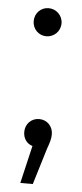

<svg xmlns="http://www.w3.org/2000/svg" viewBox="-51 -560 313 735"><g transform="rotate(5 106.0 -192.0)"><path d="M106 -422C135 -422 160 -445 160 -476C160 -507 135 -530 106 -530C77 -530 53 -507 53 -476C53 -445 77 -422 106 -422ZM107 -104C77 -104 54 -81 54 -50C54 -24 69 -5 90 1L56 146H104L146 8C156 -20 160 -33 160 -50C160 -80 138 -104 107 -104Z"/></g></svg>

Font: Montserrat Lite
Style: Regular
Weight: 400
Designer: Julieta Ulanovsky
Foundry: Julieta Ulanovsky
Version: Version 7.200;PS 007.200;hotconv 1.0.88;makeotf.lib2.5.64775